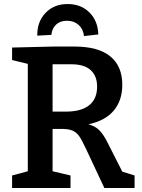

<svg xmlns="http://www.w3.org/2000/svg" viewBox="-20 -933 704 953"><path d="M587 -81 648 -62V0H498L407 -194Q386 -239 372.5 -258Q359 -277 338 -285.5Q317 -294 278 -293H241V-83L330 -62V0H40V-62L118 -83V-616L40 -635V-697L246 -702H350Q467 -702 527 -653.5Q587 -605 587 -512Q587 -435 545 -384.5Q503 -334 419 -316Q453 -307 473.5 -286Q494 -265 513 -227ZM307 -379Q383 -379 422.5 -410.5Q462 -442 462 -503Q462 -556 430 -585Q398 -614 334 -614H241V-379ZM468 -762 397 -754Q393 -789 370 -809.5Q347 -830 313 -830Q279 -830 258.5 -811Q238 -792 235 -760L165 -756Q164 -825 206 -869Q248 -913 316 -913Q382 -913 424 -871Q466 -829 468 -762Z"/></svg>

Font: Bitter Pro SemiBold
Style: Regular
Weight: 600
Designer: Sol Matas, and Bitter project Authors
Foundry: Sol Matas
Version: Version 1.010